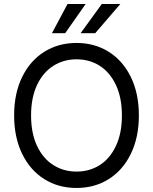

<svg xmlns="http://www.w3.org/2000/svg" viewBox="-20 -932 767 962"><path d="M363.3 9.8Q272.5 9.8 201.7 -34.7Q130.9 -79.1 90.8 -161.6Q50.8 -244.1 50.8 -353.5Q50.8 -463.9 90.8 -545.9Q130.9 -627.9 201.7 -672.4Q272.5 -716.8 363.3 -716.8Q454.1 -716.8 524.9 -672.4Q595.7 -627.9 635.7 -545.9Q675.8 -463.9 675.8 -353.5Q675.8 -244.1 635.7 -161.6Q595.7 -79.1 524.9 -34.7Q454.1 9.8 363.3 9.8ZM363.3 -634.8Q298.8 -634.8 247.1 -602.1Q195.3 -569.3 165.5 -505.9Q135.7 -442.4 135.7 -353.5Q135.7 -264.6 165.5 -201.2Q195.3 -137.7 247.1 -105Q298.8 -72.3 363.3 -72.3Q428.7 -72.3 480 -105Q531.2 -137.7 561 -201.2Q590.8 -264.6 590.8 -353.5Q590.8 -442.4 561 -505.9Q531.2 -569.3 480 -602.1Q428.7 -634.8 363.3 -634.8ZM490.2 -912.1H583L457 -765.6H383.8ZM318.4 -912.1H409.2L306.6 -765.6H240.2Z"/></svg>

Font: Pretendard GOV Variable
Style: Regular
Weight: 400
Designer: Base glyphs from Inter by Rasmus Andersson; Hangul glyphs from Noto Sans CJK(Source Han Sans) by Jang Soo-young and Kang
Foundry: Kil Hyung-jin
Version: Version 1.307;Glyphs 3.2 (3192)